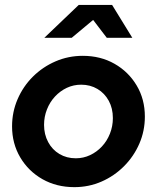

<svg xmlns="http://www.w3.org/2000/svg" viewBox="-20 -761 647 791"><path d="M286.3 10Q212.9 10 155 -22.8Q97.1 -55.6 63.4 -112.6Q29.7 -169.6 29.7 -240.4Q29.7 -299.6 52.5 -352.4Q75.3 -405.2 115.6 -445.3Q156 -485.4 208.8 -508.2Q261.6 -531 320.9 -531Q394.3 -531 451.8 -498.2Q509.3 -465.5 543 -408.9Q576.8 -352.4 576.8 -280.6Q576.8 -221.5 554 -169Q531.2 -116.5 490.8 -76.1Q450.5 -35.7 398 -12.8Q345.6 10 286.3 10ZM292.2 -108.9Q323.6 -108.9 351.1 -121.9Q378.6 -134.8 399.8 -157.5Q421.1 -180.3 433 -210.6Q445 -240.9 445 -274.4Q445 -314.7 428.1 -345.7Q411.3 -376.7 381.7 -394.4Q352 -412.1 314.4 -412.1Q282.9 -412.1 255.4 -399.2Q227.9 -386.2 206.7 -363.5Q185.4 -340.7 173.5 -310.4Q161.5 -280.2 161.5 -246.6Q161.5 -207.2 178.4 -175.7Q195.2 -144.2 224.8 -126.6Q254.5 -108.9 292.2 -108.9ZM162.7 -605.3 304.3 -740.6H441.9L525.1 -605.3H419.9L363.7 -678.9L275.5 -605.3Z"/></svg>

Font: Red Hat Display VF
Style: Italic
Weight: 300
Italic angle: -12°
Designer: Pentagram, MCKL
Foundry: Pentagram, MCKL
Version: Version 1.023